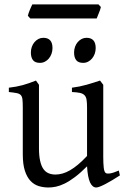

<svg xmlns="http://www.w3.org/2000/svg" viewBox="-20 -833 570 868"><path d="M522 -40Q503.9 -28.3 487.3 -18.3Q470.7 -8.3 456.5 -1Q442.4 6.3 431.6 10.5Q420.9 14.6 415 14.6Q397.9 14.6 387.2 -8.1Q376.5 -30.8 373.5 -81.1Q343.3 -50.8 318.1 -32Q293 -13.2 271.7 -2.9Q250.5 7.3 232.7 11Q214.8 14.6 199.2 14.6Q176.3 14.6 155.3 8.3Q134.3 2 118.2 -14.9Q102.1 -31.7 92.5 -61Q83 -90.3 83 -136.2V-347.2Q83 -370.6 81.5 -383.5Q80.1 -396.5 74 -403.1Q67.9 -409.7 55.2 -412.1Q42.5 -414.6 20 -417V-436.5Q37.6 -438.5 53 -441.4Q68.4 -444.3 82.8 -448.2Q97.2 -452.1 111.8 -457.3Q126.5 -462.4 142.6 -468.8L156.2 -449.7V-163.1Q156.2 -128.9 161.4 -106Q166.5 -83 176 -69.3Q185.5 -55.7 199.5 -49.8Q213.4 -43.9 231 -43.9Q246.6 -43.9 262.9 -48.6Q279.3 -53.2 296.6 -63.2Q314 -73.2 333 -89.1Q352.1 -105 373.5 -127.9V-347.2Q373.5 -369.1 371.3 -382.3Q369.1 -395.5 361.8 -402.8Q354.5 -410.2 341.1 -413.1Q327.6 -416 305.2 -417V-436.5Q340.3 -440.9 372.6 -450.2Q404.8 -459.5 432.1 -468.8L446.8 -449.7V-124Q446.8 -93.8 449 -74.7Q451.2 -55.7 458 -50.8Q463.9 -46.9 478 -49.1Q492.2 -51.3 517.1 -62ZM412.6 -615.7Q412.6 -602.1 408.2 -589.8Q403.8 -577.6 396.2 -568.6Q388.7 -559.6 378.4 -554.2Q368.2 -548.8 356 -548.8Q334 -548.8 324.5 -561Q314.9 -573.2 314.9 -595.7Q314.9 -609.4 319.3 -621.6Q323.7 -633.8 331.5 -642.8Q339.4 -651.9 349.4 -657Q359.4 -662.1 371.1 -662.1Q412.6 -662.1 412.6 -615.7ZM217.3 -615.7Q217.3 -602.1 212.9 -589.8Q208.5 -577.6 200.9 -568.6Q193.4 -559.6 183.1 -554.2Q172.9 -548.8 160.6 -548.8Q138.7 -548.8 129.2 -561Q119.6 -573.2 119.6 -595.7Q119.6 -609.4 124 -621.6Q128.4 -633.8 136.2 -642.8Q144 -651.9 154.1 -657Q164.1 -662.1 175.8 -662.1Q217.3 -662.1 217.3 -615.7ZM436 -801.3Q435.1 -795.9 432.6 -788.8Q430.2 -781.7 427.2 -774.7Q424.3 -767.6 421.6 -760.7Q418.9 -753.9 417 -749.5H116.7L106 -761.7Q106.9 -767.1 109.4 -773.9Q111.8 -780.8 114.7 -787.8Q117.7 -794.9 120.6 -801.5Q123.5 -808.1 126 -813H425.3Z"/></svg>

Font: Gentium Plus Eur
Style: Regular
Weight: 400
Designer: J. Victor Gaultney, Annie Olsen, Iska Routamaa, Becca Hirsbrunner
Foundry: SIL International
Version: Version 5.000